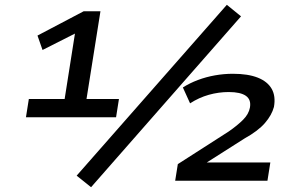

<svg xmlns="http://www.w3.org/2000/svg" viewBox="-20 -752 1225 799"><path d="M88 -264 100 -340H249L295 -632H331L157 -544L136 -604L328 -705H398L340 -340H475L463 -264ZM359 27 299 -21 924 -732 983 -684ZM709 0 720 -69 932 -205Q968 -230 991.5 -253.5Q1015 -277 1020 -304Q1026 -337 1003.5 -353Q981 -369 932 -369Q890 -369 849 -357.5Q808 -346 771 -322L741 -388Q769 -406 803.5 -419Q838 -432 875 -438.5Q912 -445 949 -445Q1012 -445 1052.5 -429Q1093 -413 1110.5 -382.5Q1128 -352 1120 -307Q1111 -273 1082.5 -240Q1054 -207 998 -176L836 -73L834 -76H1105L1093 0Z"/></svg>

Font: Nunito Sans 10pt Expanded SemiBold
Style: Italic
Weight: 600
Width: 7
Italic angle: -9°
Designer: Vernon Adams
Foundry: Vernon Adams
Version: Version 3.101;gftools[0.9.27]